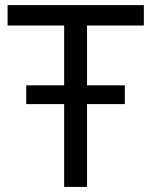

<svg xmlns="http://www.w3.org/2000/svg" viewBox="-20 -734 596 754"><path d="M83 -398.9V-325.2H231.9V0H321.8V-325.2H470.2V-398.9H321.8V-633.8H544.9V-713.9H9.8V-633.8H231.9V-398.9Z"/></svg>

Font: Noto Reveo Sans
Style: Regular
Weight: 400
Designer: Monotype Design team
Foundry: Monotype Imaging Inc.
Version: Version 1.04